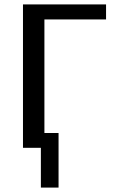

<svg xmlns="http://www.w3.org/2000/svg" viewBox="-20 -669 530 869"><path d="M245 180H165V0H84V-649H460V-581H181V-67H245Z"/></svg>

Font: Play
Style: Regular
Weight: 400
Designer: Jonas Hecksher
Foundry: Jonas Hecksher, Playtypeª, e-types AS
Version: Version 1.002